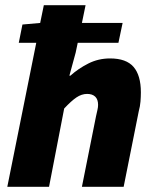

<svg xmlns="http://www.w3.org/2000/svg" viewBox="-20 -716 596 736"><path d="M8 0 119 -552H52L66 -622L134 -628L148 -696H308L294 -628H450L434 -552H278L270 -514L246 -426H250Q280 -453 318.5 -472.5Q357 -492 402 -492Q464 -492 492 -459.5Q520 -427 520 -362Q520 -345 518.5 -326.5Q517 -308 512 -290L454 0H294L348 -270Q351 -284 353.5 -294.5Q356 -305 356 -314Q356 -335 345 -345.5Q334 -356 314 -356Q293 -356 273 -342.5Q253 -329 226 -300L168 0Z"/></svg>

Font: mr_Source Sans Pro
Style: Italic
Weight: 900
Italic angle: -11°
Designer: Paul D. Hunt
Foundry: Adobe Systems Incorporated
Version: Version 1.076;July 10, 2024;FontCreator 11.5.0.2430 64-bit